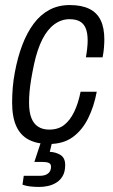

<svg xmlns="http://www.w3.org/2000/svg" viewBox="-20 -558 447 760"><path d="M174 12Q127 12 94 -5Q61 -22 44.5 -58.5Q28 -95 28 -152Q28 -181 30.5 -211.5Q33 -242 39 -273Q50 -332 68.5 -380.5Q87 -429 113.5 -464.5Q140 -500 175.5 -519Q211 -538 256 -538Q303 -538 333.5 -523Q364 -508 378.5 -478Q393 -448 393 -402Q393 -388 391.5 -369Q390 -350 386 -331H320Q323 -347 325 -365.5Q327 -384 327 -397Q327 -427 319.5 -445.5Q312 -464 296.5 -473Q281 -482 255 -482Q223 -482 195.5 -462Q168 -442 148 -403Q128 -364 115 -305Q108 -272 103.5 -245Q99 -218 97 -195.5Q95 -173 95 -152Q95 -115 104 -91.5Q113 -68 131 -56.5Q149 -45 175 -45Q210 -45 233.5 -63Q257 -81 273.5 -115Q290 -149 299 -195H363Q352 -136 328.5 -89Q305 -42 267.5 -15Q230 12 174 12ZM136 182Q117 182 99.5 180Q82 178 69 173L74 138H136Q159 138 170.5 128.5Q182 119 182 102Q182 91 173.5 87Q165 83 149 83H116L148 -14H191L177 43Q201 44 219.5 55.5Q238 67 238 95Q238 122 228 139Q218 156 202 165.5Q186 175 168.5 178.5Q151 182 136 182Z"/></svg>

Font: Archivo Condensed Light
Style: Italic
Weight: 300
Width: 3
Italic angle: -10°
Designer: Hector Gatti
Foundry: Omnibus-Type
Version: Version 2.001